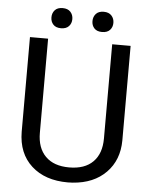

<svg xmlns="http://www.w3.org/2000/svg" viewBox="-59 -921 766 978"><g transform="rotate(5 324.0 -432.0)"><path d="M583 -710.9V-227.5Q582.5 -127 519.8 -63Q457 1 349.6 8.8L324.7 9.8Q208 9.8 138.7 -53.2Q69.3 -116.2 68.4 -226.6V-710.9H161.1V-229.5Q161.1 -152.3 203.6 -109.6Q246.1 -66.9 324.7 -66.9Q404.3 -66.9 446.5 -109.4Q488.8 -151.9 488.8 -229V-710.9ZM168.5 -820.8Q168.5 -842.8 181.9 -857.7Q195.3 -872.6 221.7 -872.6Q248 -872.6 261.7 -857.7Q275.4 -842.8 275.4 -820.8Q275.4 -798.8 261.7 -784.2Q248 -769.5 221.7 -769.5Q195.3 -769.5 181.9 -784.2Q168.5 -798.8 168.5 -820.8ZM378.4 -819.8Q378.4 -841.8 391.8 -856.9Q405.3 -872.1 431.6 -872.1Q458 -872.1 471.7 -856.9Q485.4 -841.8 485.4 -819.8Q485.4 -797.9 471.7 -783.2Q458 -768.6 431.6 -768.6Q405.3 -768.6 391.8 -783.2Q378.4 -797.9 378.4 -819.8Z"/></g></svg>

Font: TypoPRO Roboto
Style: Regular
Weight: 400
Designer: Google
Version: Version 2.136; 2016